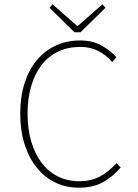

<svg xmlns="http://www.w3.org/2000/svg" viewBox="-20 -860 640 892"><path d="M347 12Q286 12 236 -12.5Q186 -37 150 -82Q114 -127 94 -190.5Q74 -254 74 -332Q74 -410 94 -473Q114 -536 150.5 -580Q187 -624 238.5 -648Q290 -672 353 -672Q410 -672 452.5 -648Q495 -624 521 -594L501 -572Q474 -604 437 -623Q400 -642 353 -642Q296 -642 250.5 -620.5Q205 -599 173.5 -558.5Q142 -518 125 -460.5Q108 -403 108 -332Q108 -261 125 -203Q142 -145 173 -104Q204 -63 248.5 -40.5Q293 -18 349 -18Q402 -18 442.5 -39Q483 -60 521 -102L541 -82Q503 -38 457.5 -13Q412 12 347 12ZM326 -710 210 -824 224 -840 338 -740H342L456 -840L470 -824L354 -710Z"/></svg>

Font: Source Code Pro ExtraLight
Style: Regular
Weight: 200
Monospace: yes
Designer: Paul D. Hunt, Teo Tuominen
Foundry: Adobe Systems Incorporated
Version: Version 2.030;PS 1.000;hotconv 16.6.51;makeotf.lib2.5.65220